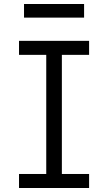

<svg xmlns="http://www.w3.org/2000/svg" viewBox="-20 -939 540 959"><path d="M75 0V-70H211V-665H75V-735H425V-665H289V-70H425V0ZM100 -851V-919H400V-851Z"/></svg>

Font: Iosevka Fuck
Style: Regular
Weight: 400
Monospace: yes
Designer: Belleve Invis
Foundry: Belleve Invis
Version: Version 28.0.7; ttfautohint (v1.8.3)